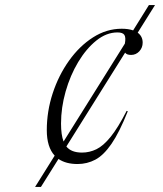

<svg xmlns="http://www.w3.org/2000/svg" viewBox="-20 -735 640 755"><path d="M118 0 195 -123Q164 -156.5 164 -223Q164 -297 187.2 -368Q210.5 -439 251.5 -496.5Q292.5 -554 345.8 -588Q399 -622 458.5 -622Q485 -622 503.5 -615.5L565.5 -715H589.5L521.5 -606.5Q541 -592 541 -567.5Q541 -547.5 527.8 -533.2Q514.5 -519 495.5 -519Q478 -519 472 -528L241 -159Q260 -135 302.5 -135Q332 -135 359.2 -148.2Q386.5 -161.5 415.2 -197Q444 -232.5 478 -299L482.5 -297.5Q449.5 -214.5 418.5 -169.5Q387.5 -124.5 355 -107.2Q322.5 -90 285 -90Q239 -90 210 -110L141 0ZM442 -607.5Q398.5 -607.5 358.8 -575.5Q319 -543.5 287.5 -491Q256 -438.5 238 -375Q220 -311.5 220 -249Q220 -204.5 230 -178.5L471 -563.5Q475.5 -588 469 -597.8Q462.5 -607.5 442 -607.5Z"/></svg>

Font: Newsreader 72pt Light
Style: Italic
Weight: 300
Italic angle: -17°
Designer: Hugues Gentile
Foundry: Production Type
Version: Version 1.003; ttfautohint (v1.8.3)